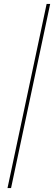

<svg xmlns="http://www.w3.org/2000/svg" viewBox="-20 -838 274 972"><path d="M18 114H36L234 -818H216Z"/></svg>

Font: Advent Pro Thin
Style: Italic
Weight: 250
Italic angle: -12°
Version: Version 3.000